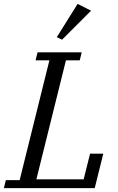

<svg xmlns="http://www.w3.org/2000/svg" viewBox="-41 -967 608 987"><path d="M-11 -41H60L213 -657H142L152 -698H379L369 -657H298L146 -45H389L422 -177H490L446 0H-21ZM251 -776 358 -947 427 -912 278 -763Z"/></svg>

Font: IBM Plex Serif
Style: Italic
Weight: 400
Italic angle: -14°
Designer: Mike Abbink, Paul van der Laan, Pieter van Rosmalen
Foundry: Bold Monday
Version: Version 3.001